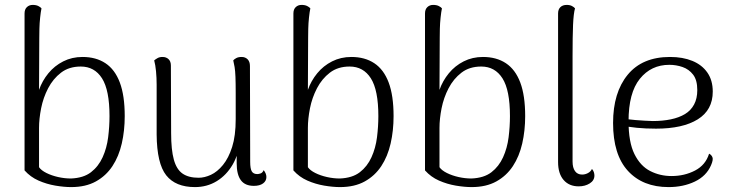

<svg xmlns="http://www.w3.org/2000/svg" viewBox="-20 -749 2974 782"><path d="M270 13Q241 13 205.5 7Q170 1 137 -13.5Q104 -28 80 -55V-694Q80 -711 89.5 -720Q99 -729 113 -729Q127 -729 136 -724.5Q145 -720 149 -715Q146 -701 143.5 -677.5Q141 -654 140.5 -631.5Q140 -609 140 -595L139 -383Q152 -420 177 -450.5Q202 -481 237.5 -499Q273 -517 316 -517Q371 -517 409.5 -491.5Q448 -466 468 -413Q488 -360 488 -276Q488 -217 476 -164.5Q464 -112 438 -72.5Q412 -33 370.5 -10Q329 13 270 13ZM269 -22Q320 -24 350.5 -47.5Q381 -71 398 -108.5Q415 -146 420.5 -190Q426 -234 426 -276Q426 -382 395.5 -430Q365 -478 309 -478Q261 -478 228.5 -453Q196 -428 176 -389.5Q156 -351 147.5 -308Q139 -265 139 -228V-68Q148 -55 169 -44.5Q190 -34 216.5 -28Q243 -22 269 -22Z M964 -517Q979 -517 988.5 -507.5Q998 -498 998 -480L999 -90Q999 -62 1005.5 -51Q1012 -40 1028 -40Q1033 -40 1041 -42.5Q1049 -45 1054 -56Q1065 -42 1065 -28Q1065 -12 1051.5 -2Q1038 8 1014 8Q978 8 961 -15Q944 -38 944 -84V-169L958 -183Q953 -122 927.5 -78.5Q902 -35 862.5 -11Q823 13 774 13Q695 13 657 -35Q619 -83 618 -201V-404Q618 -432 615.5 -458.5Q613 -485 608 -503Q614 -508 622 -512.5Q630 -517 642 -517Q657 -517 666.5 -508Q676 -499 676 -482L677 -207Q677 -139 688 -99Q699 -59 723.5 -42Q748 -25 789 -25Q813 -25 839 -37Q865 -49 888 -77Q911 -105 925.5 -150.5Q940 -196 940 -264Q940 -329 940 -370Q940 -411 939 -436Q938 -461 935.5 -476Q933 -491 930 -503Q934 -508 942.5 -512.5Q951 -517 964 -517Z M1365 13Q1336 13 1300.5 7Q1265 1 1232 -13.5Q1199 -28 1175 -55V-694Q1175 -711 1184.5 -720Q1194 -729 1208 -729Q1222 -729 1231 -724.5Q1240 -720 1244 -715Q1241 -701 1238.5 -677.5Q1236 -654 1235.5 -631.5Q1235 -609 1235 -595L1234 -383Q1247 -420 1272 -450.5Q1297 -481 1332.5 -499Q1368 -517 1411 -517Q1466 -517 1504.5 -491.5Q1543 -466 1563 -413Q1583 -360 1583 -276Q1583 -217 1571 -164.5Q1559 -112 1533 -72.5Q1507 -33 1465.5 -10Q1424 13 1365 13ZM1364 -22Q1415 -24 1445.5 -47.5Q1476 -71 1493 -108.5Q1510 -146 1515.5 -190Q1521 -234 1521 -276Q1521 -382 1490.5 -430Q1460 -478 1404 -478Q1356 -478 1323.5 -453Q1291 -428 1271 -389.5Q1251 -351 1242.5 -308Q1234 -265 1234 -228V-68Q1243 -55 1264 -44.5Q1285 -34 1311.5 -28Q1338 -22 1364 -22Z M1901 13Q1872 13 1836.5 7Q1801 1 1768 -13.5Q1735 -28 1711 -55V-694Q1711 -711 1720.5 -720Q1730 -729 1744 -729Q1758 -729 1767 -724.5Q1776 -720 1780 -715Q1777 -701 1774.5 -677.5Q1772 -654 1771.5 -631.5Q1771 -609 1771 -595L1770 -383Q1783 -420 1808 -450.5Q1833 -481 1868.5 -499Q1904 -517 1947 -517Q2002 -517 2040.5 -491.5Q2079 -466 2099 -413Q2119 -360 2119 -276Q2119 -217 2107 -164.5Q2095 -112 2069 -72.5Q2043 -33 2001.5 -10Q1960 13 1901 13ZM1900 -22Q1951 -24 1981.5 -47.5Q2012 -71 2029 -108.5Q2046 -146 2051.5 -190Q2057 -234 2057 -276Q2057 -382 2026.5 -430Q1996 -478 1940 -478Q1892 -478 1859.5 -453Q1827 -428 1807 -389.5Q1787 -351 1778.5 -308Q1770 -265 1770 -228V-68Q1779 -55 1800 -44.5Q1821 -34 1847.5 -28Q1874 -22 1900 -22Z M2337 10Q2298 10 2275.5 -16Q2253 -42 2253 -89V-694Q2253 -711 2262.5 -720Q2272 -729 2288 -729Q2301 -729 2309.5 -724.5Q2318 -720 2322 -715Q2316 -694 2314 -648Q2312 -602 2312 -520V-91Q2312 -66 2322 -52Q2332 -38 2351 -38Q2363 -38 2374.5 -44Q2386 -50 2391 -61Q2397 -54 2399 -47Q2401 -40 2401 -34Q2401 -14 2382 -2Q2363 10 2337 10Z M2703 13Q2598 13 2537.5 -53Q2477 -119 2477 -248Q2477 -372 2536.5 -444.5Q2596 -517 2709 -517Q2761 -517 2800 -501Q2839 -485 2861 -453.5Q2883 -422 2883 -376Q2883 -301 2822 -263Q2761 -225 2652 -225Q2609 -225 2574 -228.5Q2539 -232 2504 -239L2505 -268Q2532 -263 2569 -260Q2606 -257 2639 -256Q2679 -256 2712.5 -263Q2746 -270 2770 -284.5Q2794 -299 2807 -323.5Q2820 -348 2820 -382Q2820 -423 2803 -445Q2786 -467 2760 -476Q2734 -485 2706 -485Q2632 -485 2586 -428Q2540 -371 2540 -255Q2540 -170 2564 -121.5Q2588 -73 2628 -52.5Q2668 -32 2715 -32Q2768 -32 2811 -54.5Q2854 -77 2868 -123Q2877 -119 2881.5 -109Q2886 -99 2876 -76Q2857 -32 2810 -9.5Q2763 13 2703 13Z"/></svg>

Font: Arima Light
Style: Regular
Weight: 300
Designer: Joana Correia and Natanael Gama
Foundry: NDISCOVER
Version: Version 1.101;gftools[0.9.23]